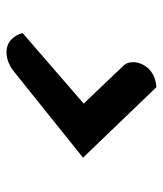

<svg xmlns="http://www.w3.org/2000/svg" viewBox="26 -548 514 607"><g transform="rotate(-90 283.5 -244.0)"><path d="M312 -7 89 -239 357 -454Q372 -467 389 -474Q406 -481 422 -481Q445 -481 461 -467Q477 -453 483 -430L260 -237L379 -112Q391 -101 391 -80Q391 -65 382.5 -48.5Q374 -32 356.5 -20.5Q339 -9 312 -7Z"/></g></svg>

Font: Sansita Swashed Light
Style: Bold
Weight: 700
Version: Version 1.003